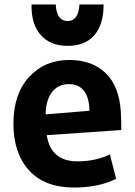

<svg xmlns="http://www.w3.org/2000/svg" viewBox="-20 -818 603 858"><path d="M522 -237 189 -214Q207 -97 326 -97Q407 -97 471 -128L499 -19Q421 20 311 20Q179 20 109.5 -57Q40 -134 40 -265Q40 -398 110 -474Q180 -550 289 -550Q392 -550 452.5 -491Q513 -432 520 -318Q522 -274 522 -237ZM380 -323Q377 -442 287 -442Q240 -442 212.5 -406.5Q185 -371 184 -307ZM282 -613Q205 -613 162 -661.5Q119 -710 121 -798H229Q233 -724 282 -724Q331 -724 335 -798H443Q443 -708 401.5 -660.5Q360 -613 282 -613Z"/></svg>

Font: Repo
Style: Bold
Weight: 700
Designer: Stefan Peev
Foundry: Context Ltd
Version: Version 001.000